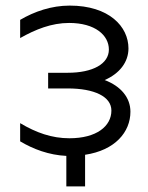

<svg xmlns="http://www.w3.org/2000/svg" viewBox="-20 -551 529 686"><path d="M52 -46C99 -18 155 3 217 6V115H284V2C391 -14 446 -79 446 -152C446 -202 412 -243 354 -265C407 -288 439 -329 439 -378C439 -456 370 -531 229 -531C164 -531 103 -510 52 -480V-415C107 -446 164 -469 227 -469C320 -469 369 -425 369 -374C369 -323 312 -291 222 -291H152V-235H222C317 -235 378 -206 378 -156C378 -100 325 -57 228 -57C165 -57 109 -77 52 -111Z"/></svg>

Font: Chess Sans
Style: Regular
Weight: 400
Designer: Wolf Bōese
Foundry: Wolf Bōese
Version: Version 7.223;Glyphs 3.3 (3306)